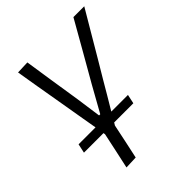

<svg xmlns="http://www.w3.org/2000/svg" viewBox="-195 -612 921 921"><g transform="rotate(-45 265.0 -152.0)"><path d="M32 0 42 -46.5H157Q150.5 -82 144.5 -118.5Q138.5 -154.5 132.5 -189L118 -274Q108.5 -328.5 99 -384.5Q89.5 -440.5 80.5 -495.5L146 -498Q157.5 -422.5 168.5 -350.5Q179.5 -278.5 191.5 -203L209.5 -75H217.5L289.5 -204Q332.5 -279 374 -351.5Q415 -424 456 -495.5H529.5Q497 -440.5 464 -384.5Q431 -328 398 -272.5L345 -183.5Q324.5 -148.5 304.5 -114.5Q284.5 -80.5 264 -46.5H377L367 0H237L229 13Q219 61 210 104Q200.5 147 191 192L126 194.5Q136 148.5 145.8 103.8Q155.5 59 166 9L164.5 0Z"/></g></svg>

Font: Heraclito Light
Style: Italic
Weight: 300
Italic angle: -12°
Designer: Kostas Bartsokas (font) & Cristiano Sobral (main changes)
Foundry: Kostas Bartsokas (font) & Cristiano Sobral (main changes)
Version: Version 1.00;July 8, 2020;FontCreator 13.0.0.2655 64-bit